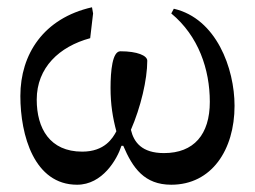

<svg xmlns="http://www.w3.org/2000/svg" viewBox="-20 -497 700 528"><path d="M340 -140C367 -202 385 -278 385 -330C385 -344 358 -356 311 -356C289 -356 284 -302 284 -255C284 -210 290 -173 300 -136C290 -117 268 -80 206 -80C117 -80 81 -144 81 -223C81 -311 143 -369 228 -392L236 -460L233 -477C100 -447 36 -348 36 -233C36 -125 74 11 192 11C262 11 302 -59 314 -96H319C345 -35 377 11 451 11C562 11 625 -85 625 -206C625 -309 575 -446 458 -473L451 -460C526 -398 557 -306 557 -217C557 -127 513 -76 431 -76C370 -76 348 -106 340 -140Z"/></svg>

Font: mjx-stx-n
Style: Regular
Weight: 500
Version: 1.0.0